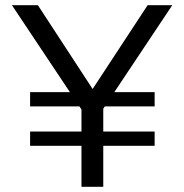

<svg xmlns="http://www.w3.org/2000/svg" viewBox="-20 -720 710 740"><path d="M294 0V-298L26 -700H126L337 -377L549 -700H644L378 -301V0ZM96 -158V-213H310V-158ZM96 -310V-365H295V-310ZM365 -158V-213H576V-158ZM380 -310V-365H576V-310Z"/></svg>

Font: REM Medium Light
Style: Regular
Weight: 300
Version: Version 1.005;gftools[0.9.28]